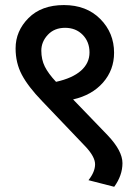

<svg xmlns="http://www.w3.org/2000/svg" viewBox="-20 -675 534 751"><path d="M199.2 -354.9Q263.4 -369.1 296.8 -398.6Q330.1 -428.2 330.1 -469.9Q330.1 -511.6 303.3 -538.9Q276.5 -566.2 234.6 -566.2Q192.6 -566.2 167.1 -538.9Q141.6 -511.6 141.6 -477Q141.6 -442.4 155.2 -414.8Q168.9 -387.3 199.2 -354.9ZM314.5 -101.6 144.6 -279.6Q90 -336.2 65.5 -382.5Q41 -428.7 41 -485.8Q41 -553.6 91.5 -604.4Q142.1 -655.2 230 -655.2Q318 -655.2 372.1 -600.9Q426.2 -546.5 426.2 -468.7Q426.2 -401.4 383 -352.1Q339.7 -302.8 265.9 -286.1L400.9 -146.1Q459 -84.9 459 -36.9Q459 11.1 426.7 55.6L326.1 29.8Q351.9 -3 351.9 -32.4Q351.9 -61.7 314.5 -101.6Z"/></svg>

Font: Khula SemiBold
Style: Regular
Weight: 600
Designer: Erin McLaughlin, Steve Matteson
Version: Version 1.002;PS 1.0;hotconv 1.0.72;makeotf.lib2.5.5900; ttf